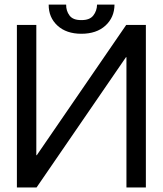

<svg xmlns="http://www.w3.org/2000/svg" viewBox="-20 -829 720 849"><path d="M625 0H539.1V-576.2H537.1L141.6 0H54.7V-718.8H140.6V-142.6H142.6L538.1 -718.8H625ZM409.2 -808.6H486.3Q485.8 -752 446.3 -715.8Q406.7 -679.7 339.8 -679.7Q273.4 -679.7 234.1 -715.8Q194.8 -752 195.3 -808.6H272.5Q272 -781.2 287.4 -760.5Q302.7 -739.7 339.8 -740.2Q376.5 -739.7 392.6 -760.5Q408.7 -781.2 409.2 -808.6Z"/></svg>

Font: Inter Display V
Style: Regular
Weight: 400
Designer: Rasmus Andersson
Foundry: rsms
Version: Version 3.015;git-src